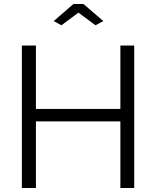

<svg xmlns="http://www.w3.org/2000/svg" viewBox="-20 -937 778 957"><path d="M248 -832 346 -917H396L495 -832L456 -811L371 -874L286 -811ZM649 -710V0H580V-332H159V0H89V-710H159V-394H580V-710Z"/></svg>

Font: Raleway-v4020
Style: Regular
Weight: 400
Designer: Matt McInerney, Pablo Impallari, Rodrigo Fuenzalida
Foundry: Matt McInerney, Pablo Impallari, Rodrigo Fuenzalida
Version: Version 4.020;PS 004.020;hotconv 1.0.88;makeotf.lib2.5.64775